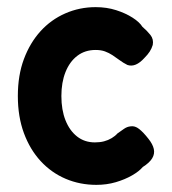

<svg xmlns="http://www.w3.org/2000/svg" viewBox="-20 -506 481 538"><path d="M250 12Q204 12 164 -5Q124 -22 94 -54.5Q64 -87 47 -133Q30 -179 30 -237Q30 -295 47 -340.5Q64 -386 93.5 -418.5Q123 -451 163 -468.5Q203 -486 248 -486Q279 -486 305.5 -477.5Q332 -469 351.5 -456.5Q371 -444 379 -431Q392 -420 401.5 -408Q411 -396 408 -380Q405 -370 399.5 -361.5Q394 -353 385 -344Q360 -316 337 -324Q325 -330 315 -337.5Q305 -345 295 -351.5Q285 -358 274 -362Q263 -366 248 -366Q218 -366 196.5 -349.5Q175 -333 163.5 -304Q152 -275 152 -237Q152 -198 163.5 -169Q175 -140 196 -123.5Q217 -107 246 -107Q260 -107 271.5 -110Q283 -113 293 -119Q303 -125 309 -132Q319 -139 327.5 -145Q336 -151 346 -152Q358 -154 370 -144.5Q382 -135 396 -117Q408 -102 411 -88.5Q414 -75 406.5 -62.5Q399 -50 380 -38Q370 -26 350 -14.5Q330 -3 304.5 4.5Q279 12 250 12Z"/></svg>

Font: Fredoka SemiCondensed Medium
Style: Regular
Weight: 500
Width: 4
Designer: Ben Nathan
Foundry: Milena B. Brandão, Ben Nathan
Version: Version 2.001